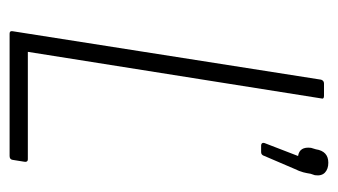

<svg xmlns="http://www.w3.org/2000/svg" viewBox="-172 -532 704 400"><g transform="rotate(90 180.0 -332.0)"><path d="M50 0Q44 0 45 -6L146 -649Q148 -655 154 -655H180Q187 -655 185 -649L88 -38H312Q318 -38 317 -31L313 -6Q312 0 305 0ZM283 -524Q280 -524 278.5 -526Q277 -528 278 -531L305 -601Q285 -604 288 -628L291 -638Q295 -664 319 -664Q332 -664 339.5 -657Q347 -650 345 -636L342 -627Q341 -620 339 -612Q337 -604 332 -594L305 -531Q303 -524 297 -524Z"/></g></svg>

Font: Sofia Sans Condensed ExtraLight
Style: Italic
Weight: 250
Italic angle: -9°
Version: Version 4.100